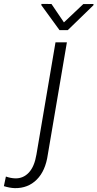

<svg xmlns="http://www.w3.org/2000/svg" viewBox="-158 -744 497 979"><path d="M0 0ZM183.1 -528.3 85.9 43.5Q74.2 127 29.5 171.6Q-15.1 216.3 -82.5 215.3Q-108.9 214.4 -138.2 205.1L-127.9 156.2Q-104 164.6 -80.6 165.5Q-39.6 166.5 -11 136Q17.6 105.5 27.8 43.9L125 -528.3ZM168 -629.9 266.6 -723.1 318.8 -723.6 318.4 -717.3 187.5 -590.3H145.5L52.7 -717.8L53.2 -724.1L104.5 -723.6Z"/></svg>

Font: Roboto Light
Style: Italic
Weight: 300
Italic angle: -12°
Designer: Google
Version: Version 2.134; 2016; ttfautohint (v1.6)